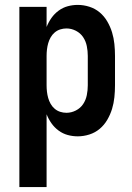

<svg xmlns="http://www.w3.org/2000/svg" viewBox="-20 -548 540 783"><path d="M59 215V-520H170V-438Q178 -458 190 -475Q202 -492 219 -504.5Q236 -517 256 -522.5Q276 -528 297 -528Q321 -528 344.5 -520.5Q368 -513 386.5 -497.5Q405 -482 417.5 -460.5Q430 -439 437 -416Q444 -393 446.5 -368.5Q449 -344 449 -320V-200Q449 -176 446.5 -151.5Q444 -127 437 -104Q430 -81 417.5 -59.5Q405 -38 386.5 -22.5Q368 -7 344.5 0.5Q321 8 297 8Q276 8 256 2.5Q236 -3 219 -15.5Q202 -28 190 -45Q178 -62 170 -82V215ZM251 -88Q271 -88 289.5 -97.5Q308 -107 319 -123.5Q330 -140 334 -160Q338 -180 338 -200V-320Q338 -340 334 -360Q330 -380 319 -396.5Q308 -413 289.5 -422.5Q271 -432 251 -432Q238 -432 225.5 -428Q213 -424 203 -415.5Q193 -407 186.5 -395.5Q180 -384 176.5 -371.5Q173 -359 171.5 -346Q170 -333 170 -320V-200Q170 -187 171.5 -174Q173 -161 176.5 -148.5Q180 -136 186.5 -124.5Q193 -113 203 -104.5Q213 -96 225.5 -92Q238 -88 251 -88Z"/></svg>

Font: Iosevka Algr
Style: Bold
Weight: 700
Monospace: yes
Designer: Belleve Invis
Foundry: Belleve Invis
Version: Version 26.0.2; ttfautohint (v1.8.3)